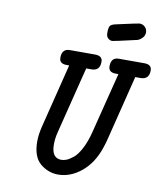

<svg xmlns="http://www.w3.org/2000/svg" viewBox="-89 -873 809 953"><g transform="rotate(10 316.0 -396.5)"><path d="M138.2 -137.2Q138.2 -170.4 148.9 -213.9L229 -535.2H215.8Q178.7 -535.2 179.2 -565.9Q179.2 -610.8 219.2 -610.8H346.2Q384.3 -610.8 383.8 -580.1Q383.8 -535.2 340.8 -535.2H314.9Q312 -521 304.2 -493.2L230 -196.8Q222.2 -164.6 222.2 -136.2Q222.2 -67.4 271 -66.9Q284.2 -66.9 298.1 -72.5Q312 -78.1 331.1 -93.5Q350.1 -108.9 368.7 -144Q387.2 -179.2 399.9 -229L477.1 -535.2H463.9Q426.8 -535.2 426.8 -565.9Q426.8 -610.8 465.8 -610.8H594.2Q632.3 -610.8 631.8 -580.1Q631.8 -535.2 587.9 -535.2H562L481.9 -213.9Q476.1 -188 466.8 -162.1Q439.9 -82 385 -37.1Q330.1 7.8 268.1 7.8Q218.3 7.8 178.2 -25.6Q138.2 -59.1 138.2 -137.2ZM387.2 -727.1Q387.2 -752 392.6 -761.5Q397.9 -771 419.9 -775.9Q531.7 -800.8 537.1 -800.8Q554.2 -800.8 565.2 -789.3Q576.2 -777.8 576.2 -763.2Q576.2 -746.1 564.7 -734.6Q553.2 -723.1 544.2 -720Q535.2 -716.8 532.2 -716.8Q424.3 -691.9 418 -691.9Q406.7 -691.9 397 -700.4Q387.2 -709 387.2 -727.1Z"/></g></svg>

Font: CMU Typewriter Text
Style: BoldItalic
Weight: 700
Italic angle: -14.04°
Version: Version 0.7.0